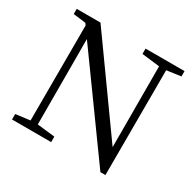

<svg xmlns="http://www.w3.org/2000/svg" viewBox="-158 -906 1114 1092"><g transform="rotate(30 399.0 -360.5)"><path d="M755 -729H499V-694L616 -680L617 -150L203 -729H47V-695L129 -685L138 -672L137 -48L43 -36V0H300V-36L184 -49L183 -609L628 8H661L662 -681L755 -694Z"/></g></svg>

Font: Source Han Serif K
Style: Regular
Weight: 400
Designer: Ryoko NISHIZUKA 西塚涼子 (kana & ideographs); Frank Grießhammer (Latin, Greek & Cyrillic); Wenlong ZHANG 张文龙 (bopomofo); San
Foundry: Adobe Systems Incorporated
Version: Version 1.001;PS 1.001;hotconv 16.6.54;makeotf.lib2.5.65590